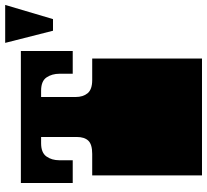

<svg xmlns="http://www.w3.org/2000/svg" viewBox="-50 -768 818 759"><g transform="rotate(-90 359.5 -389.0)"><path d="M45 0V-135Q45 -152 45 -156.5Q45 -161 45 -163Q45 -165 45 -171V-172Q45 -179 45 -180.5Q45 -182 45 -187.5Q45 -193 45 -209V-260Q45 -277 45 -281.5Q45 -286 45 -288Q45 -290 45 -296V-297Q45 -304 45 -305.5Q45 -307 45 -312.5Q45 -318 45 -334V-434H130Q168 -434 182.5 -449.5Q197 -465 197 -495V-636H172Q135 -636 120 -615Q105 -594 105 -564V-511H15V-716H537V-511H447V-563Q447 -593 432.5 -614.5Q418 -636 380 -636H355V-500Q355 -470 370 -452Q385 -434 422 -434H507V-334Q507 -318 507 -312.5Q507 -307 507 -305.5Q507 -304 507 -297V-296Q507 -290 507 -288Q507 -286 507 -281.5Q507 -277 507 -260V-209Q507 -193 507 -187.5Q507 -182 507 -180.5Q507 -179 507 -172V-171Q507 -165 507 -163Q507 -161 507 -156.5Q507 -152 507 -135V0ZM617 -589 569 -778H719L663 -589Z"/></g></svg>

Font: Danfo
Style: Regular
Weight: 400
Designer: Seyi Olusanya, David Udoh, Eyiyemi Adegbite, Mirko Velimirović
Version: Version 1.000